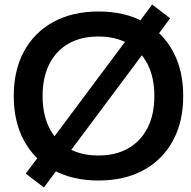

<svg xmlns="http://www.w3.org/2000/svg" viewBox="-20 -791 846 852"><path d="M175 41 94 -21 157 -104 159 -102 598 -690 596 -691 655 -771 735 -710 673 -626 671 -628 232 -40 234 -39ZM417 10Q302 10 217.5 -36Q133 -82 87 -166Q41 -250 41 -365Q41 -480 87 -564Q133 -648 217.5 -694Q302 -740 417 -740Q533 -740 617 -694Q701 -648 747 -564Q793 -480 793 -365Q793 -250 747 -166Q701 -82 617 -36Q533 10 417 10ZM417 -101Q494 -101 549.5 -133Q605 -165 635 -224Q665 -283 665 -365Q665 -447 635 -506Q605 -565 549.5 -597Q494 -629 417 -629Q339 -629 283.5 -597Q228 -565 198.5 -506Q169 -447 169 -365Q169 -283 198.5 -224Q228 -165 283.5 -133Q339 -101 417 -101Z"/></svg>

Font: M PLUS 1 Thin SemiBold
Style: Regular
Weight: 600
Version: Version 1.001